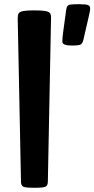

<svg xmlns="http://www.w3.org/2000/svg" viewBox="-20 -891 448 911"><path d="M143.1 0Q102.1 0 91.1 -4.9Q80.1 -9.8 79.6 -27.8L64 -806.2Q64 -820.3 68.8 -827.9Q73.7 -835.4 90.8 -838.6Q107.9 -841.8 143.1 -841.8Q178.7 -841.8 195.6 -838.6Q212.4 -835.4 217.5 -827.9Q222.7 -820.3 222.2 -806.2L207 -27.8Q206.5 -9.8 195.3 -4.9Q184.1 0 143.1 0ZM322.8 -674.8Q275.9 -674.8 275.9 -692.9Q275.9 -702.1 276.6 -712.4Q277.3 -722.7 280.3 -743.2L293.5 -840.8Q295.4 -855.5 299.8 -861.8Q304.2 -868.2 316.9 -869.6Q329.6 -871.1 356.4 -871.1Q389.6 -871.1 398.7 -866.5Q407.7 -861.8 407.7 -852.1Q407.7 -844.2 406.2 -836.2Q404.8 -828.1 401.4 -814L376 -703.6Q371.1 -681.6 359.1 -678.2Q347.2 -674.8 322.8 -674.8Z"/></svg>

Font: Denk One
Style: Regular
Weight: 400
Designer: Irina Smirnova, Eben Sorkin
Foundry: Sorkin Type Co.f
Version: Version 1.004; ttfautohint (v1.8.4.7-5d5b);gftools[0.9.23]